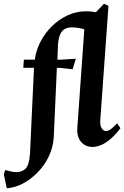

<svg xmlns="http://www.w3.org/2000/svg" viewBox="-106 -768 661 1023"><path d="M-69.9 235.1 -85.6 160.8 -78.5 137.9Q-63.6 141.1 -49.1 145.1Q-34.5 149.1 -20.9 149.1Q13 149.1 31.3 129.5Q49.5 109.9 53.8 51.1L75.1 -406.9H18.1L21.1 -450H79.6L82.5 -468Q90.5 -510.9 113.7 -553.1Q136.9 -595.4 173.1 -630.6Q209.4 -665.8 255.5 -686.9Q301.6 -708 354.9 -708Q367.6 -708 379.9 -706.7Q392.2 -705.5 405.2 -702.9L447.9 -748L472 -736.9L427.9 -122Q426.9 -98 436.3 -83.9Q445.7 -69.9 458 -69.9Q467 -69.9 475.6 -74.4Q484.2 -79 494.7 -88.2Q505.2 -97.4 518 -111L535.9 -85.1Q504.4 -44.1 476.4 -22.2Q448.4 -0.3 426.2 7.4Q404.1 15 388.1 15Q348.3 15 325.3 -13Q302.4 -41 306 -87L343.3 -612Q322.5 -617.8 307.5 -619.9Q292.5 -622 275.1 -622Q252.9 -622 237.6 -612.5Q222.2 -603 213.8 -582.8Q205.4 -562.6 202.9 -530.9L199.9 -450H216.9L298.1 -455L280.9 -398.9L213.7 -406.3H197L180.4 -36.7Q176.9 17.8 153.9 65.6Q131 113.5 94.4 150.7Q57.9 187.9 15.2 210.3Q-27.5 232.6 -69.9 235.1Z"/></svg>

Font: Ancizar Serif Light
Style: Italic
Weight: 300
Italic angle: -4°
Designer: Cesar Puertas, Viviana Monsalve, Julian Moncada, Julian Prieto, Jose Castro, Felipe Aragon, Mariel Hernandez, Sara Alarc
Version: Version 8.100